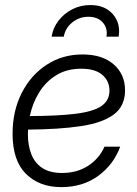

<svg xmlns="http://www.w3.org/2000/svg" viewBox="-20 -746 555 776"><path d="M228 10.3Q139.2 10.3 85 -43.2Q30.8 -96.7 30.8 -205.6Q30.8 -296.9 67.4 -369.4Q104 -441.9 168 -483.9Q231.9 -525.9 313.5 -525.9Q393.6 -525.9 439.5 -485.8Q485.4 -445.8 485.4 -380.9Q485.4 -316.9 439.5 -283Q393.6 -249 306.2 -236.1Q218.8 -223.1 93.3 -222.2Q92.8 -212.4 92.8 -202.6Q92.8 -159.2 106.2 -123.8Q119.6 -88.4 150.1 -67.6Q180.7 -46.9 231 -46.9Q292 -46.9 336.9 -76.4Q381.8 -106 402.3 -153.3H465.8Q439.5 -81.1 377.2 -35.4Q314.9 10.3 228 10.3ZM100.6 -276.9Q214.4 -277.3 285.4 -286.1Q356.4 -294.9 389.4 -317.1Q422.4 -339.4 422.4 -379.9Q422.4 -418.5 393.6 -443.4Q364.7 -468.3 308.1 -468.3Q250.5 -468.3 208 -442.4Q165.5 -416.5 138.4 -372.8Q111.3 -329.1 100.6 -276.9ZM345.2 -725.6Q404.3 -725.6 436.3 -688.5Q468.3 -651.4 459.5 -597.7H410.2Q416 -632.3 395.3 -655.3Q374.5 -678.2 337.4 -678.2Q300.3 -678.2 272 -655.3Q243.7 -632.3 237.8 -597.7H188.5Q194.3 -633.8 216.6 -662.6Q238.8 -691.4 272.2 -708.5Q305.7 -725.6 345.2 -725.6Z"/></svg>

Font: Inter Display Light
Style: Italic
Weight: 300
Italic angle: -9.39999°
Designer: Rasmus Andersson
Foundry: rsms
Version: Version 4.000;git-a52131595